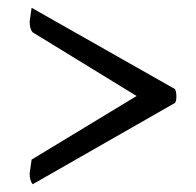

<svg xmlns="http://www.w3.org/2000/svg" viewBox="-20 -485 503 492"><path d="M428 -257Q432 -251 432 -238Q432 -225 428 -221L64 -13Q56 -21 56 -41L61 -76L330 -239L64 -402Q56 -410 56 -430L61 -465Z"/></svg>

Font: Esteban
Style: Regular
Weight: 400
Designer: Angelica Diaz Rivera
Foundry: Angelica Diaz Rivera
Version: Version 1.002